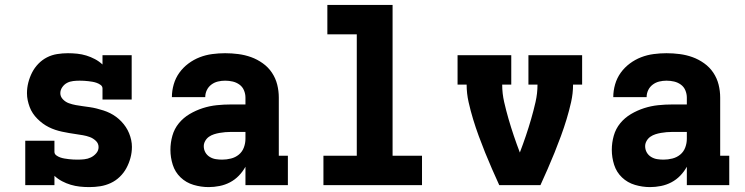

<svg xmlns="http://www.w3.org/2000/svg" viewBox="-20 -755 3040 783"><path d="M344 8Q325 8 306 6Q287 4 268.5 -1.5Q250 -7 233 -16Q216 -25 202 -38V0H83V-181H202V-136Q202 -127 209.5 -121.5Q217 -116 225.5 -113Q234 -110 243 -108.5Q252 -107 260.5 -106Q269 -105 278 -104.5Q287 -104 296 -104Q310 -104 324 -105.5Q338 -107 350.5 -113Q363 -119 372.5 -130Q382 -141 382 -155Q382 -170 371 -180.5Q360 -191 346.5 -196Q333 -201 318.5 -203.5Q304 -206 290 -208Q276 -210 261.5 -212.5Q247 -215 233 -218Q219 -221 205.5 -225.5Q192 -230 179 -236.5Q166 -243 154.5 -251.5Q143 -260 132.5 -270.5Q122 -281 114 -293Q106 -305 101 -318.5Q96 -332 93 -346Q90 -360 90 -375Q90 -397 95.5 -418.5Q101 -440 111 -459.5Q121 -479 136.5 -495Q152 -511 171.5 -521Q191 -531 213 -534.5Q235 -538 257 -538Q276 -538 295 -536Q314 -534 332 -528.5Q350 -523 367 -514Q384 -505 398 -492V-530H517V-349H398V-394Q398 -403 390.5 -408.5Q383 -414 374.5 -417Q366 -420 357.5 -421.5Q349 -423 340 -424Q331 -425 322.5 -425.5Q314 -426 305 -426Q292 -426 278.5 -424.5Q265 -423 253.5 -417Q242 -411 234 -399.5Q226 -388 226 -375Q226 -361 236.5 -350Q247 -339 261 -334Q275 -329 289 -326.5Q303 -324 317.5 -322Q332 -320 346 -318Q360 -316 374 -312.5Q388 -309 402 -304.5Q416 -300 429 -293.5Q442 -287 453.5 -278.5Q465 -270 475 -259.5Q485 -249 493 -237Q501 -225 506.5 -211.5Q512 -198 515 -184Q518 -170 518 -156Q518 -133 512 -111Q506 -89 495.5 -69.5Q485 -50 468.5 -34Q452 -18 431.5 -8.5Q411 1 389 4.5Q367 8 344 8Z M831 8Q800 8 769.5 -1Q739 -10 716.5 -31.5Q694 -53 684.5 -83Q675 -113 675 -144Q675 -173 683 -201.5Q691 -230 709.5 -252.5Q728 -275 753.5 -290Q779 -305 807 -314Q835 -323 864 -326Q893 -329 922 -329H981V-357Q981 -372 975 -386.5Q969 -401 956.5 -410Q944 -419 929 -422.5Q914 -426 898 -426Q883 -426 868.5 -422.5Q854 -419 842 -410Q830 -401 823.5 -387.5Q817 -374 817 -359H681Q681 -385 688.5 -411Q696 -437 711.5 -458.5Q727 -480 748.5 -496Q770 -512 794.5 -521.5Q819 -531 845.5 -534.5Q872 -538 898 -538Q925 -538 952 -534.5Q979 -531 1004 -522Q1029 -513 1051.5 -497Q1074 -481 1089 -458.5Q1104 -436 1110.5 -410Q1117 -384 1117 -357V-120H1154V0H981V-75Q970 -55 954 -38.5Q938 -22 918 -11.5Q898 -1 875.5 3.5Q853 8 831 8ZM886 -104Q904 -104 922 -108.5Q940 -113 954 -124.5Q968 -136 974.5 -153.5Q981 -171 981 -189V-217H922Q910 -217 898.5 -216Q887 -215 875.5 -213Q864 -211 853 -207.5Q842 -204 832.5 -197.5Q823 -191 817 -180.5Q811 -170 811 -159Q811 -145 817.5 -133.5Q824 -122 835.5 -115Q847 -108 860 -106Q873 -104 886 -104Z M1299 0V-120H1435V-615H1315V-735H1581V-120H1701V0Z M2016 0Q2001 -33 1986.5 -66Q1972 -99 1958.5 -132.5Q1945 -166 1932.5 -200Q1920 -234 1909.5 -268.5Q1899 -303 1891 -338.5Q1883 -374 1883 -410H1846V-530H2065V-410H2028Q2028 -374 2036 -339Q2044 -304 2054 -269.5Q2064 -235 2075.5 -201Q2087 -167 2100 -133Q2113 -167 2124.5 -201Q2136 -235 2146 -269.5Q2156 -304 2164 -339Q2172 -374 2172 -410H2135V-530H2354V-410H2317Q2317 -374 2309 -338.5Q2301 -303 2290.5 -268.5Q2280 -234 2267.5 -200Q2255 -166 2241.5 -132.5Q2228 -99 2213.5 -66Q2199 -33 2184 0Z M2631 8Q2600 8 2569.5 -1Q2539 -10 2516.5 -31.5Q2494 -53 2484.5 -83Q2475 -113 2475 -144Q2475 -173 2483 -201.5Q2491 -230 2509.5 -252.5Q2528 -275 2553.5 -290Q2579 -305 2607 -314Q2635 -323 2664 -326Q2693 -329 2722 -329H2781V-357Q2781 -372 2775 -386.5Q2769 -401 2756.5 -410Q2744 -419 2729 -422.5Q2714 -426 2698 -426Q2683 -426 2668.5 -422.5Q2654 -419 2642 -410Q2630 -401 2623.5 -387.5Q2617 -374 2617 -359H2481Q2481 -385 2488.5 -411Q2496 -437 2511.5 -458.5Q2527 -480 2548.5 -496Q2570 -512 2594.5 -521.5Q2619 -531 2645.5 -534.5Q2672 -538 2698 -538Q2725 -538 2752 -534.5Q2779 -531 2804 -522Q2829 -513 2851.5 -497Q2874 -481 2889 -458.5Q2904 -436 2910.5 -410Q2917 -384 2917 -357V-120H2954V0H2781V-75Q2770 -55 2754 -38.5Q2738 -22 2718 -11.5Q2698 -1 2675.5 3.5Q2653 8 2631 8ZM2686 -104Q2704 -104 2722 -108.5Q2740 -113 2754 -124.5Q2768 -136 2774.5 -153.5Q2781 -171 2781 -189V-217H2722Q2710 -217 2698.5 -216Q2687 -215 2675.5 -213Q2664 -211 2653 -207.5Q2642 -204 2632.5 -197.5Q2623 -191 2617 -180.5Q2611 -170 2611 -159Q2611 -145 2617.5 -133.5Q2624 -122 2635.5 -115Q2647 -108 2660 -106Q2673 -104 2686 -104Z"/></svg>

Font: Iosevka Curly Slab HvEx
Style: Regular
Weight: 900
Width: 7
Monospace: yes
Designer: Belleve Invis
Foundry: Belleve Invis
Version: Version 11.1.0; ttfautohint (v1.8.3)